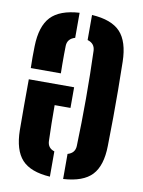

<svg xmlns="http://www.w3.org/2000/svg" viewBox="-90 -871 702 943"><g transform="rotate(10 261.0 -400.0)"><path d="M291.5 9V-116Q328 -126.5 329.5 -162Q333.5 -277 333.5 -400Q333.5 -523 329.5 -637Q328 -673.5 291.5 -684V-809Q390 -803 433.8 -756Q477.5 -709 479.5 -609Q481 -534.5 481.5 -467.2Q482 -400 481.5 -332.2Q481 -264.5 479.5 -189Q478 -90 434.2 -43.5Q390.5 3 291.5 9ZM40.5 -500Q39 -554.5 40.5 -609Q43 -709 87.2 -756Q131.5 -803 229.5 -809V-684Q191.5 -673 190.5 -637Q190 -619 189.8 -593.8Q189.5 -568.5 189.8 -543.2Q190 -518 190.5 -500ZM40.5 -190Q40 -252.5 40 -309.8Q40 -367 40.5 -444H266.5V-341H187.5Q187.5 -247.5 190.5 -162Q192 -127.5 225.5 -117V9Q128 3 85 -44Q42 -91 40.5 -190Z"/></g></svg>

Font: Big Shoulders Stencil Text Black
Style: Regular
Weight: 900
Designer: Patric King
Foundry: XO Type Co
Version: Version 1.000